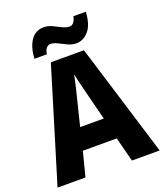

<svg xmlns="http://www.w3.org/2000/svg" viewBox="-165 -1036 978 1145"><g transform="rotate(-20 324.0 -464.0)"><path d="M472 0 432 -155H217L177 0H0L218 -716H428L648 0ZM360 -450Q355 -471 348 -498Q341 -525 334.5 -552.5Q328 -580 324 -601Q320 -581 313.5 -552.5Q307 -524 300.5 -496.5Q294 -469 289 -451L250 -293H400ZM133 -769Q137 -840 166 -883.5Q195 -927 249 -927Q276 -927 301 -915Q326 -903 350.5 -890.5Q375 -878 398 -878Q411 -878 422 -890Q433 -902 438 -928H517Q513 -848 479.5 -809Q446 -770 400 -770Q374 -770 347.5 -782.5Q321 -795 296.5 -807.5Q272 -820 251 -820Q240 -820 228 -808.5Q216 -797 212 -769Z"/></g></svg>

Font: Noto Sans Sinhala SemiCondensed ExtraBold
Style: Regular
Weight: 800
Width: 4
Designer: Jelle Bosma - Monotype Design Team
Foundry: Monotype Imaging Inc.
Version: Version 2.006; ttfautohint (v1.8.4.7-5d5b)